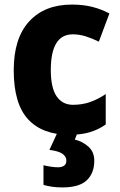

<svg xmlns="http://www.w3.org/2000/svg" viewBox="-20 -579 525 839"><path d="M284 10Q165 10 102.5 -58Q40 -126 40 -272Q40 -412 107.5 -485.5Q175 -559 294 -559Q345 -559 385 -548.5Q425 -538 458 -520L412 -397Q381 -412 353.5 -420.5Q326 -429 298 -429Q202 -429 202 -273Q202 -195 227.5 -158Q253 -121 299 -121Q339 -121 373.5 -133Q408 -145 442 -168V-35Q409 -12 371.5 -1Q334 10 284 10ZM392 123Q392 178 359 209Q326 240 253 240Q228 240 207.5 237Q187 234 170 229V143Q186 147 203 149.5Q220 152 234 152Q250 152 260 145Q270 138 270 123Q270 105 253 93Q236 81 196 76L231 0H319L307 31Q341 39 366.5 62Q392 85 392 123Z"/></svg>

Font: Noto Sans Sinhala SemiCondensed ExtraBold
Style: Regular
Weight: 800
Width: 4
Designer: Jelle Bosma - Monotype Design Team
Foundry: Monotype Imaging Inc.
Version: Version 2.006; ttfautohint (v1.8.4.7-5d5b)